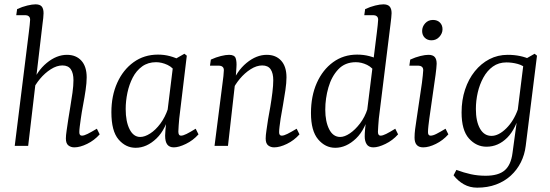

<svg xmlns="http://www.w3.org/2000/svg" viewBox="-20 -673 2538 886"><path d="M323 7Q307 7 295.5 -2Q284 -11 284 -34Q284 -48 287.5 -71Q291 -94 295 -122Q299 -148 304.5 -180.5Q310 -213 314.5 -245.5Q319 -278 319 -303Q319 -335 307 -353Q295 -371 268 -371Q242 -371 214.5 -353.5Q187 -336 164.5 -309Q142 -282 129 -253L125 -279Q150 -345 195.5 -382.5Q241 -420 289 -420Q331 -420 355.5 -393Q380 -366 380 -316Q380 -291 375 -257Q370 -223 363.5 -189Q357 -155 353 -126Q350 -105 348 -89Q346 -73 346 -63Q346 -47 358 -47Q368 -47 384 -55Q400 -63 427 -79L440 -53Q415 -25 382 -9Q349 7 323 7ZM48 0 113 -523Q115 -541 117 -557.5Q119 -574 119 -582Q119 -593 112.5 -598Q106 -603 97 -603H55L59 -631Q83 -642 106 -647.5Q129 -653 144 -653Q164 -653 172.5 -643Q181 -633 181 -612Q181 -604 179.5 -589.5Q178 -575 176 -561L110 0Z M606 9Q560 9 527 -29.5Q494 -68 494 -155Q494 -231 521 -291Q548 -351 596.5 -386Q645 -421 709 -421Q738 -421 764 -414Q790 -407 813 -395L798 -329Q780 -361 753 -373.5Q726 -386 700 -386Q663 -386 636 -366.5Q609 -347 592.5 -315Q576 -283 568 -245Q560 -207 560 -170Q560 -112 578 -76.5Q596 -41 627 -41Q648 -41 673 -57Q698 -73 720 -102.5Q742 -132 755 -171L766 -164Q747 -77 702 -34Q657 9 606 9ZM782 7Q762 7 752 -6Q742 -19 742 -47Q742 -58 743.5 -74Q745 -90 748 -121L782 -397L831 -425L842 -416L807 -125Q806 -112 804.5 -94Q803 -76 803 -66Q803 -47 815 -47Q825 -47 841 -55Q857 -63 883 -79L896 -53Q871 -25 838 -9Q805 7 782 7Z M1245 7Q1229 7 1217.5 -2Q1206 -11 1206 -34Q1206 -48 1209.5 -71Q1213 -94 1217 -122Q1222 -148 1227.5 -181Q1233 -214 1237 -246.5Q1241 -279 1241 -303Q1241 -335 1229 -353Q1217 -371 1190 -371Q1164 -371 1136.5 -353.5Q1109 -336 1086.5 -309Q1064 -282 1051 -253L1047 -279Q1072 -345 1117.5 -382.5Q1163 -420 1211 -420Q1253 -420 1277.5 -393Q1302 -366 1302 -316Q1302 -291 1297 -257Q1292 -223 1286 -189Q1280 -155 1275 -126Q1272 -105 1270 -89Q1268 -73 1268 -63Q1268 -47 1280 -47Q1290 -47 1306 -55Q1322 -63 1349 -79L1362 -53Q1337 -25 1304 -9Q1271 7 1245 7ZM970 0 1007 -290Q1009 -302 1011 -322Q1013 -342 1013 -349Q1013 -360 1006.5 -365Q1000 -370 991 -370H949L953 -398Q977 -409 999.5 -414.5Q1022 -420 1037 -420Q1062 -420 1067.5 -404.5Q1073 -389 1071 -362L1068 -318L1032 0Z M1703 7Q1681 7 1672 -7.5Q1663 -22 1663 -43Q1663 -58 1664.5 -74Q1666 -90 1669 -121L1719 -523Q1721 -541 1723 -557.5Q1725 -574 1725 -582Q1725 -593 1718.5 -598Q1712 -603 1703 -603H1661L1665 -631Q1689 -642 1711.5 -647.5Q1734 -653 1749 -653Q1769 -653 1778 -643Q1787 -633 1787 -612Q1787 -604 1785.5 -591Q1784 -578 1782 -561L1728 -125Q1727 -110 1725.5 -92.5Q1724 -75 1724 -65Q1724 -47 1736 -47Q1746 -47 1762 -55Q1778 -63 1804 -79L1817 -53Q1792 -25 1759 -9Q1726 7 1703 7ZM1527 9Q1481 9 1448 -30Q1415 -69 1415 -151Q1415 -230 1442 -290.5Q1469 -351 1517 -386Q1565 -421 1628 -421Q1658 -421 1684.5 -414Q1711 -407 1734 -395L1719 -329Q1700 -361 1674 -373.5Q1648 -386 1622 -386Q1572 -386 1541 -353Q1510 -320 1495.5 -269.5Q1481 -219 1481 -167Q1481 -112 1499 -76.5Q1517 -41 1550 -41Q1570 -41 1594.5 -57.5Q1619 -74 1641.5 -103.5Q1664 -133 1676 -171L1687 -164Q1668 -77 1623 -34Q1578 9 1527 9Z M1933 7Q1893 7 1893 -38Q1893 -56 1895.5 -76Q1898 -96 1902 -121L1927 -290Q1929 -308 1931 -324.5Q1933 -341 1933 -349Q1933 -360 1926.5 -365Q1920 -370 1911 -370H1869L1873 -398Q1897 -409 1919.5 -414.5Q1942 -420 1957 -420Q1977 -420 1986 -410Q1995 -400 1995 -379Q1995 -371 1993.5 -358Q1992 -345 1990 -328L1961 -125Q1959 -110 1957 -92.5Q1955 -75 1955 -63Q1955 -47 1967 -47Q1978 -47 1994.5 -55.5Q2011 -64 2036 -79L2049 -53Q2024 -25 1991.5 -9Q1959 7 1933 7ZM1971 -487Q1952 -487 1940 -499Q1928 -511 1928 -530Q1928 -550 1942 -565.5Q1956 -581 1978 -581Q1998 -581 2010 -569Q2022 -557 2022 -538Q2022 -519 2007.5 -503Q1993 -487 1971 -487Z M2182 193Q2148 193 2120.5 177.5Q2093 162 2073 136L2086 111Q2121 124 2153 131Q2185 138 2221 138Q2280 138 2309 113Q2338 88 2345 33L2367 -129V-148L2398 -397L2447 -425L2458 -416L2406 0Q2401 41 2383.5 76Q2366 111 2337 137.5Q2308 164 2269 178.5Q2230 193 2182 193ZM2225 4Q2178 4 2144 -34Q2110 -72 2110 -154Q2110 -211 2126 -259.5Q2142 -308 2171 -344Q2200 -380 2238.5 -400Q2277 -420 2323 -420Q2353 -420 2379.5 -414.5Q2406 -409 2429 -398L2414 -352Q2395 -371 2369 -378Q2343 -385 2317 -385Q2281 -385 2254.5 -366Q2228 -347 2210.5 -315Q2193 -283 2184.5 -245.5Q2176 -208 2176 -170Q2176 -113 2195 -79.5Q2214 -46 2248 -46Q2281 -46 2316 -80.5Q2351 -115 2370 -169L2381 -162Q2362 -79 2320.5 -37.5Q2279 4 2225 4Z"/></svg>

Font: Yrsa Light
Style: Italic
Weight: 300
Italic angle: -7.10001°
Designer: Anna Giedrys (Yrsa+Rasa design), David Brezina (Yrsa art-direction, Rasa art-direction, design)
Foundry: Rosetta Type Foundry
Version: Version 2.004